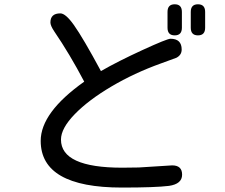

<svg xmlns="http://www.w3.org/2000/svg" viewBox="-20 -804 1040 887"><path d="M787.1 -784.2Q820.3 -784.2 820.3 -749V-675.8Q820.3 -640.6 787.1 -640.6Q753.9 -640.6 753.9 -675.8V-749Q753.9 -784.2 787.1 -784.2ZM894.5 -784.2Q927.7 -784.2 927.7 -749V-675.8Q927.7 -640.6 894.5 -640.6Q861.3 -640.6 861.3 -675.8V-749Q861.3 -784.2 894.5 -784.2ZM230.5 -659.2Q212.9 -685.5 212.9 -700.2Q212.9 -742.2 258.8 -742.2Q283.2 -742.2 321.3 -688.5Q364.3 -627.9 446.3 -475.6Q524.4 -520.5 638.2 -572.8Q752 -625 767.6 -625Q819.3 -625 819.3 -575.2Q819.3 -549.8 794.9 -537.1L722.7 -510.7Q600.6 -466.8 494.6 -404.3Q388.7 -341.8 325.2 -276.4Q261.7 -210.9 261.7 -159.2Q261.7 -29.3 544.9 -29.3L621.1 -30.3L775.4 -40Q821.3 -40 821.3 2.9Q821.3 45.9 760.7 54.7Q696.3 62.5 543 62.5Q168 62.5 168 -153.3Q168 -284.2 369.1 -426.8Q301.8 -554.7 230.5 -659.2Z"/></svg>

Font: jf-openhuninn-1.1
Style: Regular
Weight: 400
Designer: [Kosugi Maru]
      Designed by Motoya company      

      [Varela Round]
      Joe Prince(Latin component); Avraham Co
Foundry: justfont CO.,LTD.
Version: 1.1